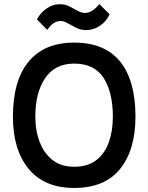

<svg xmlns="http://www.w3.org/2000/svg" viewBox="-20 -921 734 951"><path d="M214 -773 163 -825Q179 -856 209.5 -878Q240 -900 275 -900Q297 -900 313 -894Q329 -888 349 -876Q367 -866 377.5 -861.5Q388 -857 402 -857Q437 -857 472 -901L523 -850Q506 -814 474.5 -793Q443 -772 408 -772Q386 -772 370 -778Q354 -784 334 -796Q316 -805 305 -811Q294 -817 279 -817Q244 -817 214 -773ZM44 -343Q44 -522 122 -616Q200 -710 347 -710Q499 -710 575 -616Q651 -522 651 -343Q651 -179 575 -84.5Q499 10 347 10Q200 10 122 -84.5Q44 -179 44 -343ZM347 -95Q414 -95 456.5 -127.5Q499 -160 519 -216.5Q539 -273 539 -343Q539 -463 493.5 -534.5Q448 -606 347 -606Q253 -606 204 -534.5Q155 -463 155 -343Q155 -273 177 -216.5Q199 -160 241.5 -127.5Q284 -95 347 -95Z"/></svg>

Font: Haskoy SemiBold
Style: Regular
Weight: 600
Designer: Ertekin Erdin
Foundry: Ertekin Erdin
Version: Version 1.500; ttfautohint (v1.8.3)